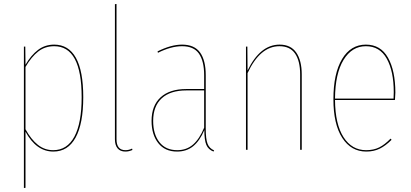

<svg xmlns="http://www.w3.org/2000/svg" viewBox="-20 -752 2062 964"><path d="M398 -264Q398 -131 359.5 -61Q321 9 248 9Q162 9 108 -91V191L100 192V-518H107L108 -427Q136 -475 171 -501.5Q206 -528 252 -528Q324 -528 361 -462Q398 -396 398 -264ZM390 -264Q390 -520 252 -520Q206 -520 172 -493.5Q138 -467 108 -416V-103Q136 -52 170 -25Q204 2 247 2Q317 2 353.5 -66Q390 -134 390 -264Z M557 -53V-731L565 -732V-53Q565 2 610 2Q627 2 643 -6L645 1Q627 9 610 9Q584 9 570.5 -7Q557 -23 557 -53Z M1055 3 1052 9Q1026 -1 1016 -24.5Q1006 -48 1006 -99Q983 -45 950 -18Q917 9 869 9Q808 9 774.5 -33.5Q741 -76 741 -145Q741 -222 786.5 -263.5Q832 -305 915 -305H1005V-374Q1005 -445 979 -482.5Q953 -520 894 -520Q839 -520 773 -487L771 -494Q839 -528 894 -528Q956 -528 984.5 -488.5Q1013 -449 1013 -374V-106Q1013 -54 1022 -30.5Q1031 -7 1055 3ZM1005 -111V-298H916Q835 -298 792 -258.5Q749 -219 749 -145Q749 -78 780.5 -38Q812 2 870 2Q917 2 949.5 -26.5Q982 -55 1005 -111Z M1495 -378V0H1487V-378Q1487 -446 1461.5 -483Q1436 -520 1383 -520Q1286 -520 1223 -385V0H1215V-518H1222L1223 -398Q1286 -528 1384 -528Q1440 -528 1467.5 -488Q1495 -448 1495 -378Z M1963 -250H1662Q1663 -128 1705 -63Q1747 2 1818 2Q1856 2 1884 -12Q1912 -26 1941 -56L1946 -50Q1916 -20 1886.5 -5.5Q1857 9 1819 9Q1743 9 1698.5 -59.5Q1654 -128 1654 -254Q1654 -383 1697.5 -455.5Q1741 -528 1817 -528Q1891 -528 1928 -462.5Q1965 -397 1965 -287Q1965 -276 1963 -250ZM1957 -289Q1957 -394 1922 -457Q1887 -520 1817 -520Q1747 -520 1705 -451.5Q1663 -383 1662 -257H1956Q1957 -269 1957 -289Z"/></svg>

Font: Fira Sans Compressed Eight
Style: Regular
Weight: 100
Width: 1
Designer: bBox Type GmbH & Carrois Corporate GbR & Edenspiekermann AG
Foundry: bBox Type GmbH & Carrois Corporate GbR & Edenspiekermann AG
Version: Version 4.301